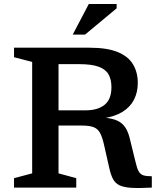

<svg xmlns="http://www.w3.org/2000/svg" viewBox="-20 -936 803 958"><path d="M407.5 -385.5Q467.5 -385.5 501.8 -413Q536 -440.5 536 -501Q536 -539.5 521.5 -565Q507 -590.5 471.8 -603.2Q436.5 -616 373.5 -616H198.5L200.5 -698H426Q515 -698 568 -676Q621 -654 644.2 -614.2Q667.5 -574.5 667.5 -522.5Q667.5 -475.5 648.5 -438.5Q629.5 -401.5 591 -377.8Q552.5 -354 493 -345.5V-349.5Q538.5 -346.5 565.2 -334Q592 -321.5 606.5 -298.2Q621 -275 629 -239L656.5 -127Q663.5 -95.5 672.2 -80.5Q681 -65.5 696 -61Q711 -56.5 737.5 -56.5V0Q675 3.5 636.8 1.2Q598.5 -1 576.8 -11.2Q555 -21.5 543.8 -42.8Q532.5 -64 525 -99L499.5 -211.5Q491 -250 480 -271.2Q469 -292.5 448.2 -301Q427.5 -309.5 390 -309.5H200.5L198 -385.5ZM272 -698V-71L360.5 -47V0H50V-47L140.5 -71V-627L50 -650.5V-698ZM343 -763.5 423 -916H562V-894.5L404.5 -763.5Z"/></svg>

Font: Newsreader 9pt Medium
Style: Regular
Weight: 500
Designer: Hugues Gentile
Foundry: Production Type
Version: Version 1.003